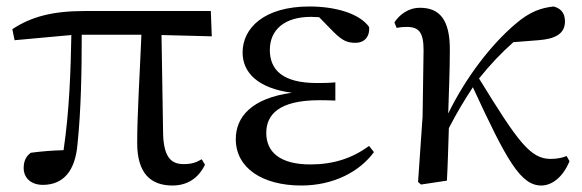

<svg xmlns="http://www.w3.org/2000/svg" viewBox="-20 -557 1795 592"><path d="M512 15C558 15 592 -8 612 -49L602 -66C585 -56 571 -51 546 -51C508 -51 486 -72 483 -140L478 -449L633 -445L630 -523H241C143 -523 77 -506 18 -467L25 -433L200 -449C198 -339 194 -216 176 -94C138 -93 106 -90 75 -86C60 -75 53 -60 53 -39C53 -8 76 13 112 13C174 13 212 -28 219 -113C230 -218 232 -339 232 -450H416C411 -328 403 -205 403 -116C403 -21 446 15 512 15Z M909 15C1009 15 1089 -28 1133 -88L1118 -107C1066 -69 1008 -50 937 -50C845 -50 801 -87 801 -147C801 -203 839 -248 965 -248C976 -248 987 -248 1014 -247V-303C990 -301 974 -301 957 -301C851 -301 812 -342 812 -403C812 -465 857 -505 939 -505L964 -504L1008 -459C1037 -430 1052 -425 1077 -425C1103 -425 1121 -444 1118 -474C1087 -517 1011 -537 934 -537C795 -537 728 -471 728 -395C728 -334 774 -285 880 -271C755 -254 707 -196 707 -128C707 -39 789 15 909 15Z M1649 15C1682 15 1716 -11 1736 -60L1727 -76C1716 -71 1698 -67 1678 -67C1615 -67 1577 -120 1457 -315C1493 -360 1528 -396 1563 -427L1640 -433C1694 -437 1722 -454 1722 -491C1722 -520 1706 -532 1687 -537C1651 -533 1615 -523 1568 -482C1494 -419 1416 -318 1362 -207C1364 -273 1367 -340 1367 -401C1368 -498 1334 -533 1275 -533C1239 -533 1212 -512 1196 -488L1203 -471C1212 -473 1223 -474 1234 -474C1272 -474 1286 -457 1286 -402L1283 -198L1269 4L1278 12L1358 0C1361 -54 1362 -107 1364 -162C1392 -216 1410 -245 1438 -288C1542 -63 1585 15 1649 15Z"/></svg>

Font: Source Han Serif CN Medium
Style: Regular
Weight: 500
Designer: Ryoko NISHIZUKA 西塚涼子 (kana & ideographs); Frank Grießhammer (Latin, Greek & Cyrillic); Wenlong ZHANG 张文龙 (bopomofo); San
Foundry: Adobe
Version: Version 2.002;hotconv 1.1.0;makeotfexe 2.6.0